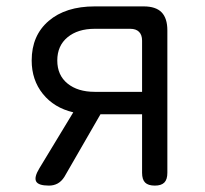

<svg xmlns="http://www.w3.org/2000/svg" viewBox="-20 -570 640 600"><path d="M133 10Q100 10 93 -3Q86 -16 103 -44L209 -219Q149 -233 114 -276.5Q79 -320 79 -381Q79 -459 132 -504.5Q185 -550 276 -550H429Q467 -550 485 -531.5Q503 -513 503 -475V-30Q503 -9 493.5 0.5Q484 10 464 10Q443 10 433.5 0.5Q424 -9 424 -30V-213H294L181 -17Q172 -3 160 3.5Q148 10 133 10ZM424 -443Q424 -461 414.5 -470.5Q405 -480 387 -480H276Q223 -480 191 -453.5Q159 -427 159 -381Q159 -335 191 -309Q223 -283 276 -283H424Z"/></svg>

Font: Maple Mono Normal NL Light
Style: Regular
Weight: 300
Monospace: yes
Designer: subframe7536
Version: Version 7.000